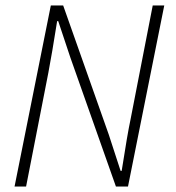

<svg xmlns="http://www.w3.org/2000/svg" viewBox="-20 -679 640 699"><path d="M33 0 165 -659H210L376 -189L419 -57H423Q444 -192 455 -243L536 -659H578L446 0H402L236 -470L192 -602H188Q169 -482 156 -414L75 0Z"/></svg>

Font: TypoPRO Source Code Pro
Style: Italic
Weight: 300
Italic angle: -11°
Monospace: yes
Designer: Paul D. Hunt, Teo Tuominen
Foundry: Adobe Systems Incorporated
Version: Version 1.030;PS 1.0;hotconv 1.0.84;makeotf.lib2.5.63406